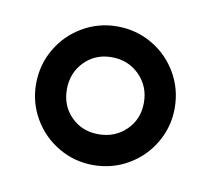

<svg xmlns="http://www.w3.org/2000/svg" viewBox="-44 -701 389 356"><g transform="rotate(10 151.0 -523.5)"><path d="M151 -654Q187 -654 217 -636.5Q247 -619 264.5 -589Q282 -559 282 -523Q282 -488 264.5 -458Q247 -428 217 -410.5Q187 -393 151 -393Q116 -393 86 -410.5Q56 -428 38.5 -458Q21 -488 21 -523Q21 -559 38.5 -589Q56 -619 86 -636.5Q116 -654 151 -654ZM151 -451Q182 -451 203 -471.5Q224 -492 224 -523Q224 -554 203 -575Q182 -596 151 -596Q120 -596 99.5 -575Q79 -554 79 -523Q79 -492 99.5 -471.5Q120 -451 151 -451Z"/></g></svg>

Font: Sahitya
Style: Bold
Weight: 700
Designer: Juan Pablo del Peral
Foundry: Juan Pablo del Peral (http://www.huertatipografica.com)
Version: Version 1.001;PS 001.000;hotconv 1.0.70;makeotf.lib2.5.58329